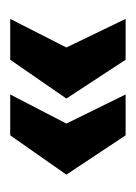

<svg xmlns="http://www.w3.org/2000/svg" viewBox="35 -531 266 376"><g transform="rotate(-90 168.0 -343.0)"><path d="M14 -346 91 -456H171L114 -346L171 -230H91ZM163 -346 239 -456H319L263 -346L319 -230H239Z"/></g></svg>

Font: kids-team
Style: team
Weight: 400
Designer: Ryoichi Tsunekawa, Thomas Gollenia, Laura Emeder
Foundry: Ryoichi Tsunekawa, Thomas Gollenia, Laura Emeder
Version: Version 2.000